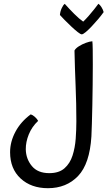

<svg xmlns="http://www.w3.org/2000/svg" viewBox="-20 -758 561 1003"><path d="M230.5 225.1Q142.6 225.1 87.6 174.3Q32.7 123.5 32.7 37.1Q32.7 -17.6 60.8 -70.1Q88.9 -122.6 140.6 -160.6Q150.4 -157.7 161.9 -147.7Q173.3 -137.7 179.2 -126.5Q146.5 -95.7 130.4 -55.9Q114.3 -16.1 114.7 22Q115.7 72.3 146.5 109.4Q177.2 146.5 237.3 146.5Q288.1 146.5 316.9 121.1Q345.7 95.7 358.9 54.7Q372.1 13.7 375.5 -33.7Q378.9 -81.1 378.9 -124.5Q378.9 -215.8 375 -308.8Q371.1 -401.9 369.1 -494.1Q375 -505.4 391.8 -516.1Q408.7 -526.9 428.5 -534.2Q448.2 -541.5 462.4 -542.5Q463.9 -533.7 464.4 -498Q464.8 -462.4 464.8 -419.4Q464.8 -371.6 464.1 -316.4Q463.4 -261.2 462.4 -208.3Q461.4 -155.3 460 -112.3Q458.5 -69.3 457.5 -45.4Q448.7 97.7 387.9 161.4Q327.1 225.1 230.5 225.1ZM407.2 -578.6Q400.9 -578.6 385.7 -590.6Q370.6 -602.5 352.1 -619.9Q333.5 -637.2 317.1 -654.1Q300.8 -670.9 293 -679.7Q294.4 -698.2 302.5 -715.6Q310.5 -732.9 318.4 -737.8Q340.8 -712.4 367.4 -685.8Q394 -659.2 414.6 -645Q427.2 -656.7 442.9 -674.6Q458.5 -692.4 472.4 -710Q486.3 -727.5 494.1 -738.3Q502 -733.4 510 -720.7Q518.1 -708 521.5 -694.8Q509.8 -678.2 493.2 -658.4Q476.6 -638.7 459.2 -620.4Q441.9 -602.1 427.7 -590.3Q413.6 -578.6 407.2 -578.6Z"/></svg>

Font: Harmattan SemiBold
Style: Regular
Weight: 600
Designer: George W. Nuss III and SIL International
Foundry: SIL International
Version: Version 4.000